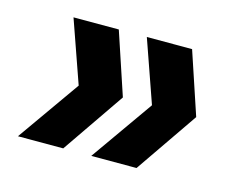

<svg xmlns="http://www.w3.org/2000/svg" viewBox="-61 -555 636 520"><g transform="rotate(15 257.0 -295.0)"><path d="M214 -470 272.3 -295 152 -120H25L148.4 -295L87 -470ZM419.5 -470 477.9 -295 357.5 -120H230.6L353.9 -295L292.6 -470Z"/></g></svg>

Font: DM Sans 9pt
Style: Italic
Weight: 400
Italic angle: -10°
Designer: Colophon Foundry, Jonny Pinhorn
Foundry: Colophon Foundry
Version: Version 4.004